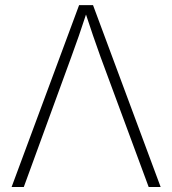

<svg xmlns="http://www.w3.org/2000/svg" viewBox="-20 -748 689 768"><path d="M26.4 0 296.4 -727.5H352.1L622.6 0H574.7L382.3 -520Q368.2 -559.6 352.3 -605.2Q336.4 -650.9 317.9 -708H330.1Q311.5 -650.9 295.4 -604.7Q279.3 -558.6 265.1 -520L75.2 0Z"/></svg>

Font: Inter 17pt ExtraLight
Style: Regular
Weight: 250
Version: Version 4.001;git-66647c0bb